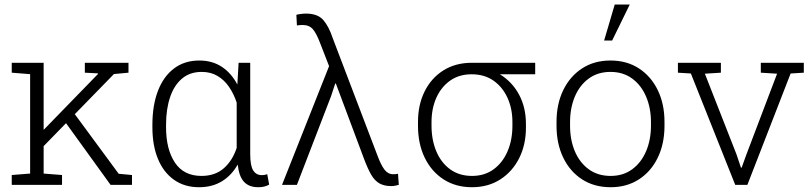

<svg xmlns="http://www.w3.org/2000/svg" viewBox="-20 -800 3499 831"><path d="M163.1 -161.6 142.1 -210.4 403.8 -479.5 404.3 -482.4 347.2 -485.4V-528.3H536.1V-485.4L473.1 -479.5ZM30.8 0V-42.5L110.4 -48.8V-479L30.8 -485.4V-528.3H168.9V-48.8L248.5 -42.5V0ZM458.5 0 252.9 -284.7 286.6 -329.1 493.7 -47.9 551.3 -42.5V0Z M841.3 10.3Q778.3 10.3 732.9 -22Q687.5 -54.2 663.6 -112.3Q639.6 -170.4 639.6 -249.5V-259.8Q639.6 -344.2 663.6 -406.7Q687.5 -469.2 733.2 -503.7Q778.8 -538.1 842.3 -538.1Q898.9 -538.1 940.2 -510.7Q981.4 -483.4 1007.3 -434.1L1012.7 -528.3H1063V-133.8Q1063 -82.5 1075.9 -62.3Q1088.9 -42 1112.8 -42Q1118.7 -42 1123.5 -42.7Q1128.4 -43.5 1136.7 -45.9L1145 -1Q1133.8 5.4 1122.3 7.8Q1110.8 10.3 1097.2 10.3Q1058.1 10.3 1036.4 -12.7Q1014.6 -35.6 1008.8 -87.9Q982.9 -41.5 940.9 -15.6Q898.9 10.3 841.3 10.3ZM852.1 -38.6Q910.6 -38.6 948.2 -71.3Q985.8 -104 1004.4 -159.7V-356Q992.2 -393.1 971.7 -423.3Q951.2 -453.6 921.6 -471.2Q892.1 -488.8 853 -488.8Q801.8 -488.8 767.6 -459.7Q733.4 -430.7 716.1 -379.2Q698.7 -327.6 698.7 -259.8V-249.5Q698.7 -153.8 737.1 -96.2Q775.4 -38.6 852.1 -38.6Z M1673.3 5.4Q1642.6 5.4 1622.1 -6.3Q1601.6 -18.1 1586.9 -43.2Q1572.3 -68.4 1557.1 -108.4L1433.6 -438.5L1430.7 -438L1413.1 -384.3L1265.1 0H1200.7L1404.3 -513.7L1365.2 -614.3Q1349.1 -656.7 1333.5 -674.3Q1317.9 -691.9 1288.6 -691.9Q1284.2 -691.9 1276.6 -691.2Q1269 -690.4 1265.1 -689.9L1262.7 -735.8Q1268.6 -737.8 1281.7 -739.5Q1294.9 -741.2 1304.2 -741.2Q1355 -741.2 1379.2 -713.4Q1403.3 -685.5 1419.4 -636.7L1613.8 -126.5Q1628.9 -85.9 1644 -65.9Q1659.2 -45.9 1681.6 -45.9Q1686.5 -45.9 1692.6 -46.4Q1698.7 -46.9 1702.6 -47.9L1706.1 0Q1700.2 2 1690.9 3.7Q1681.6 5.4 1673.3 5.4Z M2022.9 10.3Q1952.1 10.3 1899.7 -23.7Q1847.2 -57.6 1818.1 -117.7Q1789.1 -177.7 1789.1 -255.9V-272Q1789.1 -346.7 1817.9 -404.5Q1846.7 -462.4 1899.2 -495.4Q1951.7 -528.3 2022 -528.3H2296.4V-478.5H2143.6Q2196.8 -445.8 2226.6 -390.4Q2256.3 -335 2256.3 -263.7V-247.6Q2256.3 -173.8 2227.1 -115.5Q2197.8 -57.1 2145.3 -23.4Q2092.8 10.3 2022.9 10.3ZM2022.9 -38.6Q2077.6 -38.6 2116.7 -67.4Q2155.8 -96.2 2176.8 -145.3Q2197.8 -194.3 2197.8 -255.9V-272Q2197.8 -329.6 2176.5 -376.5Q2155.3 -423.3 2116 -450.9Q2076.7 -478.5 2021.5 -478.5Q1966.8 -478.5 1928 -450.9Q1889.2 -423.3 1868.4 -376.5Q1847.7 -329.6 1847.7 -272V-255.9Q1847.7 -194.3 1868.4 -145Q1889.2 -95.7 1928.5 -67.1Q1967.8 -38.6 2022.9 -38.6Z M2623 10.3Q2551.8 10.3 2499.3 -23.7Q2446.8 -57.6 2417.7 -117.9Q2388.7 -178.2 2388.7 -255.9V-272Q2388.7 -349.6 2417.7 -409.7Q2446.8 -469.7 2499.3 -503.9Q2551.8 -538.1 2622.1 -538.1Q2692.9 -538.1 2745.4 -503.9Q2797.9 -469.7 2826.9 -409.9Q2856 -350.1 2856 -272V-255.9Q2856 -177.7 2826.9 -117.7Q2797.9 -57.6 2745.4 -23.7Q2692.9 10.3 2623 10.3ZM2623 -38.6Q2677.2 -38.6 2716.3 -67.4Q2755.4 -96.2 2776.4 -145.5Q2797.4 -194.8 2797.4 -255.9V-272Q2797.4 -332.5 2776.4 -381.8Q2755.4 -431.2 2716.1 -460Q2676.8 -488.8 2622.1 -488.8Q2567.4 -488.8 2528.1 -460Q2488.8 -431.2 2468 -381.8Q2447.3 -332.5 2447.3 -272V-255.9Q2447.3 -194.3 2468 -145.3Q2488.8 -96.2 2528.1 -67.4Q2567.4 -38.6 2623 -38.6ZM2594.7 -624.5 2640.6 -780.3H2705.6L2629.4 -624.5Z M3162.1 0 2970.2 -481.9 2914.1 -485.4V-528.3H3100.1V-485.4L3030.8 -481L3167.5 -132.3L3187 -74.2H3189.9L3210.9 -132.3L3343.3 -481L3272.9 -485.4V-528.3H3459V-485.4L3401.9 -481.9L3214.8 0Z"/></svg>

Font: Roboto Slab LO Light
Style: Regular
Weight: 300
Designer: Google
Version: Version 2.000